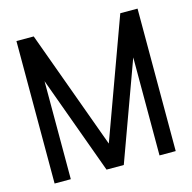

<svg xmlns="http://www.w3.org/2000/svg" viewBox="-97 -742 840 839"><g transform="rotate(-15 323.0 -322.5)"><path d="M596.7 0H523.4V-443.4L361.8 0H283.7L122.1 -443.4V0H48.8V-644.5H127L322.8 -107.4L518.6 -644.5H596.7Z"/></g></svg>

Font: Catrinity
Style: Regular
Weight: 400
Designer: Alexander Lange
Foundry: High-Logic / Made with FontCreator
Version: Version 2.090;May 20, 2024;FontCreator 15.0.0.2974 64-bit